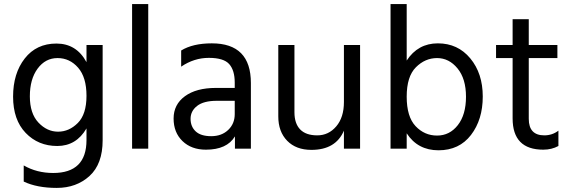

<svg xmlns="http://www.w3.org/2000/svg" viewBox="-20 -727 2793 939"><path d="M261.5 -443Q202 -443 164 -391.5Q126 -340 126 -256Q126 -172 168 -127.5Q210 -83 264 -83Q318 -83 360.5 -125.5Q403 -168 403 -258.5Q403 -349 362 -396Q321 -443 261.5 -443ZM482 -41Q482 75 418 133.5Q354 192 257.5 192Q161 192 96 161V82Q160 119 240 119Q403 119 403 -42V-99Q353 -13 260 -13Q167 -13 105.5 -77Q44 -141 44 -254.5Q44 -368 101 -441Q158 -514 256 -514Q354 -514 403 -423V-507H482Z M705 0H626V-707H705Z M987 5Q916 5 872.5 -37Q829 -79 829 -147.5Q829 -216 884.5 -256.5Q940 -297 1036 -297H1128V-323Q1128 -383 1101 -413.5Q1074 -444 1001.5 -444Q929 -444 866 -401V-480Q923 -515 1016 -515Q1207 -515 1207 -321V0H1129V-60Q1090 5 987 5ZM1128 -169V-234H1040Q976 -234 944 -209Q912 -184 912 -146Q912 -108 937 -84.5Q962 -61 1013 -61Q1064 -61 1096 -91.5Q1128 -122 1128 -169Z M1741 0H1662V-88Q1622 6 1503 6Q1428 6 1384.5 -38.5Q1341 -83 1341 -158V-507H1420V-178Q1420 -123 1448 -94Q1476 -65 1531.5 -65Q1587 -65 1624.5 -109Q1662 -153 1662 -228V-507H1741Z M2117.5 -443Q2059 -443 2014 -398Q1969 -353 1969 -254.5Q1969 -156 2012.5 -110Q2056 -64 2117.5 -64Q2179 -64 2219 -115Q2259 -166 2259 -254Q2259 -342 2217.5 -392.5Q2176 -443 2117.5 -443ZM1969 0H1890V-707H1969V-431Q2024 -515 2121.5 -515Q2219 -515 2280 -441.5Q2341 -368 2341 -255Q2341 -142 2283.5 -67Q2226 8 2124.5 8Q2023 8 1969 -75Z M2637 5Q2487 5 2487 -148V-443H2406V-507H2487V-633H2566V-507H2706V-443H2566V-146Q2566 -65 2642 -65Q2681 -65 2711 -88V-13Q2678 5 2637 5Z"/></svg>

Font: Hind Madurai
Style: Regular
Weight: 400
Designer: Jyotish Sonowal
Foundry: Indian Type Foundry
Version: Version 0.702;PS 1.0;hotconv 1.0.81;makeotf.lib2.5.63406